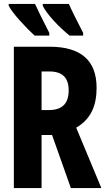

<svg xmlns="http://www.w3.org/2000/svg" viewBox="-20 -950 540 970"><path d="M332 -770H400V-784C366 -850 339 -904 328 -930H196V-921C214 -882 276 -814 332 -770ZM155 -770H229V-784C195 -850 171 -899 157 -930H24V-921C41 -885 113 -808 155 -770ZM50 0H190V-268H243L338 0H492L365 -305C439 -348 468 -416 468 -506C468 -644 390 -714 230 -714H50ZM227 -394H190V-589H229C297 -589 327 -556 327 -493C327 -426 293 -394 227 -394Z"/></svg>

Font: Noto Sans Mono ExtraCondensed ExtraBold
Style: Regular
Weight: 800
Width: 2
Designer: Monotype Design Team
Foundry: Monotype Imaging Inc.
Version: Version 2.014